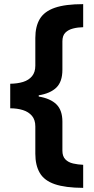

<svg xmlns="http://www.w3.org/2000/svg" viewBox="-20 -740 452 924"><path d="M380.3 164.1Q294.3 163.7 243.7 146.4Q193.1 129.1 171.6 92.4Q150 55.7 150 -0.4V-131.5Q150 -163.1 133.9 -182.4Q117.7 -201.6 90.4 -210.2Q63.1 -218.8 29.2 -218.8V-337Q63.7 -337.4 91 -345.7Q118.3 -354.1 134.2 -373.4Q150 -392.7 150 -423.9V-557.2Q150 -612.7 171.6 -648.9Q193.3 -685.1 243.8 -702.6Q294.3 -720.1 380.3 -720.1V-609.1Q354.9 -608.7 332 -602.9Q309.1 -597.2 294.7 -583Q280.3 -568.8 280.3 -540.7V-404Q280.3 -346.9 251.2 -318.5Q222 -290.2 166.4 -281.4V-275.4Q223 -266 251.7 -237.6Q280.3 -209.3 280.3 -154.6V-14.9Q280.3 12.2 294.5 26.9Q308.8 41.6 331.9 46.8Q355.1 52.1 380.3 53.1Z"/></svg>

Font: Noto Sans Khmer UI
Style: Regular
Weight: 400
Designer: Danh Hong and the Monotype Design Team
Foundry: Monotype Imaging Inc.
Version: Version 2.002